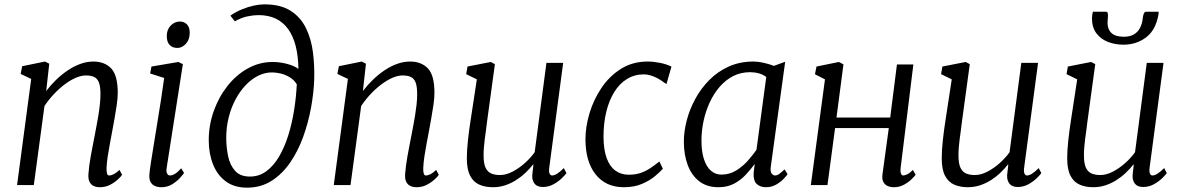

<svg xmlns="http://www.w3.org/2000/svg" viewBox="-20 -851 5438 883"><path d="M192.5 -432.5Q213 -459.5 238.2 -484Q263.5 -508.5 291.8 -527.5Q320 -546.5 349.8 -557.2Q379.5 -568 409.5 -568Q461 -568 491.2 -536.5Q521.5 -505 521.5 -424Q521.5 -400 517 -369Q512.5 -338 506.8 -306Q501 -274 496 -247Q491.5 -222 485.8 -192.2Q480 -162.5 475.5 -132.8Q471 -103 470 -78.5Q469.5 -62 472.2 -53Q475 -44 481.5 -44Q491.5 -44 503.2 -50Q515 -56 529.5 -69.5L541.5 -47Q538.5 -41.5 524 -27.5Q509.5 -13.5 487.8 -1.8Q466 10 439.5 10Q422.5 10 410.2 4Q398 -2 391.8 -14.8Q385.5 -27.5 386.5 -48.5Q387.5 -65.5 390.2 -87Q393 -108.5 397.2 -132Q401.5 -155.5 406 -178.8Q410.5 -202 414.5 -222.5Q418.5 -244 423.2 -268.5Q428 -293 432.2 -319Q436.5 -345 439.2 -370.2Q442 -395.5 442 -418Q442 -451.5 435.5 -470Q429 -488.5 414.5 -496.2Q400 -504 375 -504Q353 -504 327.5 -492.8Q302 -481.5 276.2 -462Q250.5 -442.5 226.8 -417Q203 -391.5 184.5 -363.5L135.5 0H58.5L123.5 -488L75 -511L82 -546.5L187 -568L206.5 -558Z M722.5 10Q705.5 10 692.2 4.2Q679 -1.5 672.2 -14.5Q665.5 -27.5 667 -49Q668.5 -68 674.2 -104.8Q680 -141.5 687.8 -189.5Q695.5 -237.5 704.2 -290.5Q713 -343.5 721 -395.8Q729 -448 735 -492.5L670.5 -513L676.5 -545L800.5 -566L821 -556L746.5 -79Q743.5 -61 748.8 -52.5Q754 -44 761 -44Q772 -44 784.2 -51.2Q796.5 -58.5 813.5 -77L826.5 -55.5Q822 -48.5 807.8 -32.8Q793.5 -17 771.8 -3.5Q750 10 722.5 10ZM796 -630.5Q773.5 -630.5 760.2 -644.2Q747 -658 747 -685.5Q747 -715 765.2 -733.5Q783.5 -752 807 -752Q827 -752 839.8 -738.8Q852.5 -725.5 852.5 -700.5Q852.5 -668.5 834.8 -649.5Q817 -630.5 796 -630.5Z M1116 12Q1057.5 12 1018.5 -16.8Q979.5 -45.5 959.8 -95Q940 -144.5 940 -206Q940 -275 962.8 -339.5Q985.5 -404 1025.8 -455.2Q1066 -506.5 1119.5 -536.2Q1173 -566 1234 -566Q1267 -566 1300.8 -557Q1334.5 -548 1352.5 -534Q1351.5 -593.5 1339.8 -639.5Q1328 -685.5 1305.2 -717.2Q1282.5 -749 1248.5 -765.2Q1214.5 -781.5 1168.5 -781.5Q1146 -781.5 1118.2 -775.8Q1090.5 -770 1060 -753L1039.5 -779Q1064.5 -796.5 1092.5 -808Q1120.5 -819.5 1147 -825.2Q1173.5 -831 1195.5 -831Q1270.5 -831 1316.8 -801.2Q1363 -771.5 1387.2 -721.5Q1411.5 -671.5 1419.2 -610.5Q1427 -549.5 1425 -486.5Q1423 -424.5 1410.5 -356Q1398 -287.5 1374.5 -222.2Q1351 -157 1314.8 -104Q1278.5 -51 1229.2 -19.5Q1180 12 1116 12ZM1129.5 -39Q1171.5 -39 1204.8 -63.5Q1238 -88 1263 -130.2Q1288 -172.5 1305.2 -227Q1322.5 -281.5 1332.2 -342.2Q1342 -403 1345 -463.5Q1332 -484 1312 -496Q1292 -508 1270.5 -513Q1249 -518 1231 -518Q1198 -518 1167 -502.5Q1136 -487 1109.5 -459Q1083 -431 1063 -393.5Q1043 -356 1031.8 -311.2Q1020.5 -266.5 1020.5 -218Q1020.5 -174 1029 -133Q1037.5 -92 1061 -65.5Q1084.5 -39 1129.5 -39Z M1649 -432.5Q1669.5 -459.5 1694.8 -484Q1720 -508.5 1748.2 -527.5Q1776.5 -546.5 1806.2 -557.2Q1836 -568 1866 -568Q1917.5 -568 1947.8 -536.5Q1978 -505 1978 -424Q1978 -400 1973.5 -369Q1969 -338 1963.2 -306Q1957.5 -274 1952.5 -247Q1948 -222 1942.2 -192.2Q1936.5 -162.5 1932 -132.8Q1927.5 -103 1926.5 -78.5Q1926 -62 1928.8 -53Q1931.5 -44 1938 -44Q1948 -44 1959.8 -50Q1971.5 -56 1986 -69.5L1998 -47Q1995 -41.5 1980.5 -27.5Q1966 -13.5 1944.2 -1.8Q1922.5 10 1896 10Q1879 10 1866.8 4Q1854.5 -2 1848.2 -14.8Q1842 -27.5 1843 -48.5Q1844 -65.5 1846.8 -87Q1849.5 -108.5 1853.8 -132Q1858 -155.5 1862.5 -178.8Q1867 -202 1871 -222.5Q1875 -244 1879.8 -268.5Q1884.5 -293 1888.8 -319Q1893 -345 1895.8 -370.2Q1898.5 -395.5 1898.5 -418Q1898.5 -451.5 1892 -470Q1885.5 -488.5 1871 -496.2Q1856.5 -504 1831.5 -504Q1809.5 -504 1784 -492.8Q1758.5 -481.5 1732.8 -462Q1707 -442.5 1683.2 -417Q1659.5 -391.5 1641 -363.5L1592 0H1515L1580 -488L1531.5 -511L1538.5 -546.5L1643.5 -568L1663 -558Z M2247 10Q2211 10 2184 -2Q2157 -14 2142 -43Q2127 -72 2127 -123Q2127 -140.5 2128.2 -161.2Q2129.5 -182 2132 -205Q2134.5 -228 2137.5 -251.2Q2140.5 -274.5 2144 -296L2173 -486L2124 -510L2130 -545L2237 -566L2256 -556L2220 -292Q2217.5 -270.5 2214.8 -250.5Q2212 -230.5 2209.5 -211.5Q2207 -192.5 2205.5 -173.8Q2204 -155 2204 -136Q2204 -99 2213.2 -79.5Q2222.5 -60 2239.5 -53Q2256.5 -46 2279 -46Q2307.5 -46 2337.5 -61.8Q2367.5 -77.5 2394.2 -101.5Q2421 -125.5 2439 -151L2493 -562H2570L2506 -80Q2503.5 -61.5 2507.5 -52.8Q2511.5 -44 2519 -44Q2529 -44 2542 -52Q2555 -60 2573 -78L2585 -55Q2581 -48.5 2565.5 -33Q2550 -17.5 2526.8 -4.2Q2503.5 9 2476 9Q2449 9 2436.5 -9Q2424 -27 2429 -57Q2429 -58.5 2429.5 -62.5Q2430 -66.5 2430.8 -72Q2431.5 -77.5 2432 -83.2Q2432.5 -89 2433 -94L2432 -95Q2416.5 -75.5 2397 -56.8Q2377.5 -38 2354 -23Q2330.5 -8 2303.8 1Q2277 10 2247 10Z M3033.5 -472Q3020.5 -482 3004.8 -490.5Q2989 -499 2972.8 -504Q2956.5 -509 2941 -509Q2898.5 -509 2864.2 -488.2Q2830 -467.5 2805.8 -429Q2781.5 -390.5 2768.5 -337.8Q2755.5 -285 2755.5 -221Q2756 -163 2769.8 -124.5Q2783.5 -86 2809.5 -66.8Q2835.5 -47.5 2871.5 -47.5Q2901.5 -47.5 2925 -55.2Q2948.5 -63 2969.5 -76.8Q2990.5 -90.5 3012.5 -108.5L3028.5 -75Q3016.5 -61 2992.2 -40.8Q2968 -20.5 2932.2 -5.2Q2896.5 10 2849 10Q2766 10 2719.2 -49Q2672.5 -108 2672.5 -210.5Q2672.5 -267.5 2691 -329.8Q2709.5 -392 2745.8 -446.2Q2782 -500.5 2835.5 -534.2Q2889 -568 2959 -568Q2985.5 -568 3016.2 -561.8Q3047 -555.5 3068 -544.5L3045 -464.5Z M3525 -86Q3521.5 -61.5 3529 -52.8Q3536.5 -44 3544 -44Q3554 -44 3564 -51.2Q3574 -58.5 3588 -72L3602 -50Q3598.5 -44 3585 -29.5Q3571.5 -15 3550.2 -2.5Q3529 10 3503 10Q3476 10 3460 -5Q3444 -20 3446 -56L3451 -97Q3432.5 -72 3409.5 -47.2Q3386.5 -22.5 3355.8 -6.2Q3325 10 3284 10Q3231 10 3195.8 -17.2Q3160.5 -44.5 3142.8 -92Q3125 -139.5 3125 -200Q3125 -246 3138.2 -297Q3151.5 -348 3177.5 -396Q3203.5 -444 3242 -483Q3280.5 -522 3331.5 -545Q3382.5 -568 3445.5 -568Q3466 -568 3492 -562.2Q3518 -556.5 3539 -548L3591 -567ZM3504 -497Q3488.5 -508.5 3469.5 -513.8Q3450.5 -519 3429.5 -519Q3386.5 -519 3351.2 -500.8Q3316 -482.5 3289 -451Q3262 -419.5 3243.5 -379Q3225 -338.5 3215.5 -293.8Q3206 -249 3206 -205Q3206 -153 3217.8 -118Q3229.5 -83 3250 -65.5Q3270.5 -48 3297 -48Q3335.5 -48 3366.2 -67.2Q3397 -86.5 3420.2 -113Q3443.5 -139.5 3459 -162Z M4122 -79Q4120 -61 4123.8 -52.5Q4127.5 -44 4133 -44Q4142 -44 4153.2 -49.8Q4164.5 -55.5 4178.5 -69.5L4191 -47Q4187 -41.5 4173 -27.5Q4159 -13.5 4137.8 -1.8Q4116.5 10 4091.5 10Q4074.5 10 4061.5 4Q4048.5 -2 4042 -15.2Q4035.5 -28.5 4038.5 -49.5L4067.5 -262H3820.5L3785.5 0H3709L3774 -486L3728 -509.5L3735 -545L3838 -566L3859 -555L3827 -310.5H4074L4105 -554.5H4180.5Z M4431 10Q4395 10 4368 -2Q4341 -14 4326 -43Q4311 -72 4311 -123Q4311 -140.5 4312.2 -161.2Q4313.5 -182 4316 -205Q4318.5 -228 4321.5 -251.2Q4324.5 -274.5 4328 -296L4357 -486L4308 -510L4314 -545L4421 -566L4440 -556L4404 -292Q4401.5 -270.5 4398.8 -250.5Q4396 -230.5 4393.5 -211.5Q4391 -192.5 4389.5 -173.8Q4388 -155 4388 -136Q4388 -99 4397.2 -79.5Q4406.5 -60 4423.5 -53Q4440.5 -46 4463 -46Q4491.5 -46 4521.5 -61.8Q4551.5 -77.5 4578.2 -101.5Q4605 -125.5 4623 -151L4677 -562H4754L4690 -80Q4687.5 -61.5 4691.5 -52.8Q4695.5 -44 4703 -44Q4713 -44 4726 -52Q4739 -60 4757 -78L4769 -55Q4765 -48.5 4749.5 -33Q4734 -17.5 4710.8 -4.2Q4687.5 9 4660 9Q4633 9 4620.5 -9Q4608 -27 4613 -57Q4613 -58.5 4613.5 -62.5Q4614 -66.5 4614.8 -72Q4615.5 -77.5 4616 -83.2Q4616.5 -89 4617 -94L4616 -95Q4600.5 -75.5 4581 -56.8Q4561.5 -38 4538 -23Q4514.5 -8 4487.8 1Q4461 10 4431 10Z M5008 10Q4972 10 4945 -2Q4918 -14 4903 -43Q4888 -72 4888 -123Q4888 -140.5 4889.2 -161.2Q4890.5 -182 4893 -205Q4895.5 -228 4898.5 -251.2Q4901.5 -274.5 4905 -296L4934 -486L4885 -510L4891 -545L4998 -566L5017 -556L4981 -292Q4978.5 -270.5 4975.8 -250.5Q4973 -230.5 4970.5 -211.5Q4968 -192.5 4966.5 -173.8Q4965 -155 4965 -136Q4965 -99 4974.2 -79.5Q4983.5 -60 5000.5 -53Q5017.5 -46 5040 -46Q5068.5 -46 5098.5 -61.8Q5128.5 -77.5 5155.2 -101.5Q5182 -125.5 5200 -151L5254 -562H5331L5267 -80Q5264.5 -61.5 5268.5 -52.8Q5272.5 -44 5280 -44Q5290 -44 5303 -52Q5316 -60 5334 -78L5346 -55Q5342 -48.5 5326.5 -33Q5311 -17.5 5287.8 -4.2Q5264.5 9 5237 9Q5210 9 5197.5 -9Q5185 -27 5190 -57Q5190 -58.5 5190.5 -62.5Q5191 -66.5 5191.8 -72Q5192.5 -77.5 5193 -83.2Q5193.5 -89 5194 -94L5193 -95Q5177.5 -75.5 5158 -56.8Q5138.5 -38 5115 -23Q5091.5 -8 5064.8 1Q5038 10 5008 10ZM5066.5 -797Q5072.5 -797 5074 -791.5Q5075.5 -786 5075.5 -778Q5075.5 -771 5074.5 -762Q5073.5 -753 5073.5 -746Q5073.5 -716 5091.8 -699Q5110 -682 5148.5 -682Q5176.5 -682 5194.8 -692.8Q5213 -703.5 5223 -722.8Q5233 -742 5235.5 -767.5Q5236.5 -778 5240 -787.5Q5243.5 -797 5251.5 -797H5308.5Q5308.5 -793.5 5308.5 -790Q5308.5 -786.5 5307.5 -782.5Q5294.5 -711.5 5250 -678.5Q5205.5 -645.5 5147 -645.5Q5108.5 -645.5 5075.5 -658.2Q5042.5 -671 5022.2 -698Q5002 -725 5002 -766.5Q5002 -774 5003 -781.8Q5004 -789.5 5006 -797Z"/></svg>

Font: Merriweather 7pt Light
Style: Italic
Weight: 300
Italic angle: -7.8°
Designer: Eben Sorkin
Foundry: Eben Sorkin
Version: Version 2.200;gftools[0.9.31]